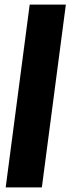

<svg xmlns="http://www.w3.org/2000/svg" viewBox="-20 -820 308 840"><path d="M4.9 0 109.9 -799.8H268.1L163.1 0Z"/></svg>

Font: Cooper Hewitt
Style: Bold Italic
Weight: 712
Designer: Village Type and Design LLC
Foundry: Cooper Hewitt Smithsonian Design Museum
Version: 1.000